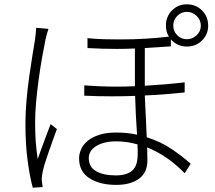

<svg xmlns="http://www.w3.org/2000/svg" viewBox="-20 -835 996 891"><path d="M205 -701Q201 -690 197.5 -677Q194 -664 191 -651Q183 -612 174.5 -563.5Q166 -515 159 -463Q152 -411 147.5 -360.5Q143 -310 143 -268Q143 -221 145.5 -182.5Q148 -144 155 -97Q161 -115 169 -136.5Q177 -158 185 -180Q193 -202 201 -222.5Q209 -243 215 -259L244 -236Q236 -214 226 -186.5Q216 -159 206.5 -131.5Q197 -104 189 -79Q181 -54 178 -37Q176 -27 174.5 -16.5Q173 -6 174 4Q175 10 176 18.5Q177 27 178 33L132 36Q118 -16 108 -90.5Q98 -165 98 -262Q98 -313 103 -369.5Q108 -426 115.5 -479Q123 -532 130.5 -578Q138 -624 143 -654Q145 -669 146 -682Q147 -695 148 -706ZM619 -117Q619 -125 619 -137.5Q619 -150 618 -165Q593 -172 569 -175.5Q545 -179 519 -179Q462 -179 427 -157.5Q392 -136 392 -101Q392 -60 426 -40.5Q460 -21 517 -21Q548 -21 568 -28.5Q588 -36 599 -49Q610 -62 614.5 -79.5Q619 -97 619 -117ZM847 -780Q821 -780 802.5 -761Q784 -742 784 -716Q784 -690 802.5 -671.5Q821 -653 847 -653Q873 -653 892.5 -671.5Q912 -690 912 -716Q912 -742 892.5 -761Q873 -780 847 -780ZM773 -620Q746 -618 715.5 -616Q685 -614 652 -612V-437Q703 -440 749 -444Q795 -448 837 -453V-406Q798 -402 751 -398Q704 -394 652 -392Q654 -345 656.5 -294.5Q659 -244 661 -198Q725 -178 775.5 -144Q826 -110 865 -75L837 -31Q759 -112 663 -151Q663 -132 663.5 -117Q664 -102 664 -90Q664 -34 625 -5.5Q586 23 519 23Q443 23 395 -8Q347 -39 347 -100Q347 -121 356.5 -142.5Q366 -164 387 -181.5Q408 -199 441 -209.5Q474 -220 520 -220Q546 -220 569.5 -217.5Q593 -215 616 -210Q613 -252 610.5 -300Q608 -348 607 -390Q580 -389 552.5 -388.5Q525 -388 498 -388Q433 -388 371 -391V-439Q446 -433 523 -433Q544 -433 565 -433.5Q586 -434 606 -435V-610Q585 -609 564 -608.5Q543 -608 521 -608Q487 -608 453.5 -609Q420 -610 386 -612V-658Q424 -654 462 -653Q500 -652 537 -652Q599 -652 656 -655.5Q713 -659 764 -665Q750 -686 750 -716Q750 -758 778 -786.5Q806 -815 847 -815Q889 -815 917.5 -786.5Q946 -758 946 -716Q946 -675 917.5 -647Q889 -619 847 -619Q803 -619 773 -652Z"/></svg>

Font: Kinto Sans Light
Style: Regular
Weight: 300
Designer: Authors: Ryoko NISHIZUKA  (kana & ideographs); Paul D. Hunt (Latin, Greek & Cyrillic); Wenlong ZHANG  (bopomofo); Sandol
Foundry: Adobe Systems Incorporated, ookami Inc.
Version: Version 0.001